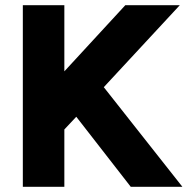

<svg xmlns="http://www.w3.org/2000/svg" viewBox="-20 -720 732 740"><path d="M68 0V-700H228V-445L463 -700H673L380 -384L683 0H484L274 -270L228 -221V0Z"/></svg>

Font: Figtree ExtraBold
Style: Regular
Weight: 800
Designer: Erik Kennedy
Foundry: Erik Kennedy
Version: Version 2.002